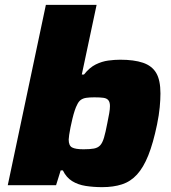

<svg xmlns="http://www.w3.org/2000/svg" viewBox="-20 -763 705 791"><path d="M401 8Q365 8 333 3Q301 -2 277 -17Q253 -32 239 -61H230L211 0H12L169 -743H378L317 -456H326Q349 -485 374.5 -497.5Q400 -510 426 -513.5Q452 -517 475 -517Q532 -517 569 -504.5Q606 -492 623.5 -462.5Q641 -433 641 -378Q641 -353 638 -321Q635 -289 627 -250Q611 -173 591 -123Q571 -73 544.5 -44Q518 -15 482.5 -3.5Q447 8 401 8ZM324 -148Q351 -148 367 -151Q383 -154 392.5 -164Q402 -174 408.5 -196Q415 -218 422 -255Q427 -279 430 -296.5Q433 -314 433 -326Q433 -342 426.5 -350Q420 -358 406.5 -360Q393 -362 369 -362Q349 -362 335.5 -360Q322 -358 313 -351.5Q304 -345 298 -332Q293 -323 288 -308Q283 -293 278.5 -274.5Q274 -256 270.5 -238.5Q267 -221 265 -207.5Q263 -194 263 -188Q263 -163 277 -155.5Q291 -148 324 -148Z"/></svg>

Font: Saira Expanded ExtraBold
Style: Italic
Weight: 800
Width: 7
Italic angle: -12°
Designer: Hector Gatti with collaboration of the Omnibus-Type team
Foundry: Omnibus-Type
Version: Version 1.101